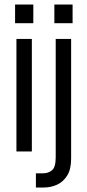

<svg xmlns="http://www.w3.org/2000/svg" viewBox="-20 -673 388 853"><path d="M221.5 -653H302.5V-570H221.5ZM47 -653H128V-570H47ZM139.5 97H170.5Q195.5 97 211.5 83Q227.5 69 227.5 26V-500H296V31.5Q296 79 278.5 107Q261 135 233.5 147.5Q206 160 175.5 160H139.5ZM53 -500H121.5V0H53Z"/></svg>

Font: Overused Grotesk Book
Style: Regular
Weight: 375
Version: Version 0.004